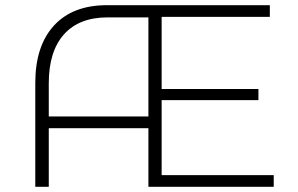

<svg xmlns="http://www.w3.org/2000/svg" viewBox="-20 -720 1149 740"><path d="M603 -45H1035V0H552V-226H168V0H116V-400Q116 -543 188 -621.5Q260 -700 392 -700H1020V-655H603V-377H976V-334H603ZM168 -271H552V-653H395Q285 -653 226.5 -587.5Q168 -522 168 -399Z"/></svg>

Font: mBank Light
Style: Regular
Weight: 300
Designer: Julieta Ulanovsky
Foundry: Julieta Ulanovsky
Version: Version 7.200;PS 007.200;hotconv 1.0.88;makeotf.lib2.5.64775